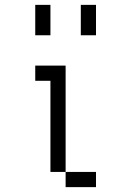

<svg xmlns="http://www.w3.org/2000/svg" viewBox="-20 -770 540 790"><path d="M375 0V-62.5H250V0ZM250 -62.5V-500H125V-437.5H187.5Q187.5 -437.5 187.5 -62.5ZM125 -750Q125 -750 125 -625H187.5Q187.5 -625 187.5 -750ZM312.5 -750Q312.5 -750 312.5 -625H375Q375 -625 375 -750Z"/></svg>

Font: BFUnifontExMono
Style: Regular
Weight: 500
Version: Version 15.0.06